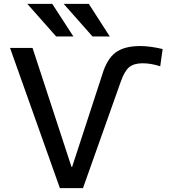

<svg xmlns="http://www.w3.org/2000/svg" viewBox="-20 -980 889 1000"><path d="M32.2 -730.5H149.4L352.5 -110.4H355.5L511.7 -588.9Q536.1 -671.9 581.5 -706.1Q627 -740.2 710 -740.2Q760.7 -740.2 827.1 -724.6L814.5 -634.8Q766.6 -650.4 722.7 -650.4Q678.7 -650.4 653.8 -630.9Q628.9 -611.3 609.4 -555.7L412.1 0H292ZM122.1 -960H252L362.3 -790H272.5ZM311.5 -960H442.4L551.8 -790H461.9Z"/></svg>

Font: GenEi M Gothic v2 Medium
Style: Regular
Weight: 500
Version: Version 2.0